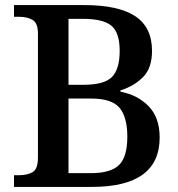

<svg xmlns="http://www.w3.org/2000/svg" viewBox="-20 -734 700 754"><path d="M35 0V-46H57Q87 -46 108 -58Q129 -70 129 -115V-602Q129 -644 107.5 -656Q86 -668 57 -668H35V-714H311Q445 -714 511 -670.5Q577 -627 577 -534Q577 -467 542 -431.5Q507 -396 453 -379V-374Q521 -361 564 -316.5Q607 -272 607 -194Q607 0 341 0ZM336 -54Q415 -54 447.5 -86Q480 -118 480 -197Q480 -274 449.5 -310.5Q419 -347 338 -347H249V-54ZM308 -401Q390 -401 420 -432Q450 -463 450 -534Q450 -606 417.5 -633Q385 -660 306 -660H249V-401Z"/></svg>

Font: Noto Serif Khojki Medium
Style: Regular
Weight: 500
Version: Version 2.003